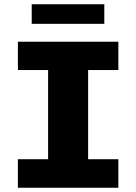

<svg xmlns="http://www.w3.org/2000/svg" viewBox="-20 -882 640 902"><path d="M64 0V-134H206V-553H64V-686H536V-553H394V-134H536V0ZM129 -770V-862H470V-770Z"/></svg>

Font: Chivo Mono ExtraBold
Style: Regular
Weight: 800
Monospace: yes
Designer: Hector Gatti
Foundry: Omnibus-Type
Version: Version 1.008